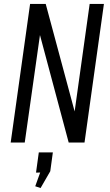

<svg xmlns="http://www.w3.org/2000/svg" viewBox="-20 -720 556 970"><path d="M505 -700 407 0H327L176 -565H185L105 0H34L132 -700H211L363 -135H354L433 -700ZM247 50 234 145 185 230 158 221 202 99 229 151 162 152 176 50Z"/></svg>

Font: Pathway Extreme Condensed Light
Style: Italic
Weight: 300
Width: 3
Italic angle: -8°
Version: Version 1.001;gftools[0.9.26]